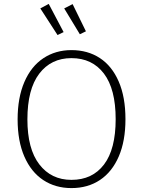

<svg xmlns="http://www.w3.org/2000/svg" viewBox="-20 -950 731 981"><path d="M621 -341Q621 -230 587 -151Q553 -72 491 -30.5Q429 11 345 11Q263 11 201 -30Q139 -71 104.5 -150Q70 -229 70 -340Q70 -451 104.5 -531Q139 -611 201.5 -652.5Q264 -694 345 -694Q428 -694 490 -653.5Q552 -613 586.5 -533.5Q621 -454 621 -341ZM120 -340Q120 -189 181 -110Q242 -31 345 -31Q452 -31 511.5 -109.5Q571 -188 571 -341Q571 -495 511 -574Q451 -653 345 -653Q241 -653 180.5 -573.5Q120 -494 120 -340ZM305 -786 274 -771 186 -907 229 -930ZM419 -790 388 -775 308 -907 351 -929Z"/></svg>

Font: FiraGO ExtraLight
Style: Regular
Weight: 200
Designer: bBox Type
Foundry: bBox Type GmbH
Version: Version 1.001